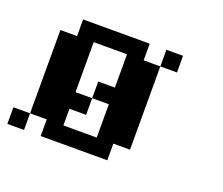

<svg xmlns="http://www.w3.org/2000/svg" viewBox="-82 -557 788 677"><g transform="rotate(20 312.5 -219.0)"><path d="M375 0V-62.5H437.5V-375H375V-437.5H125V-375H62.5V-62.5H125V0ZM500 -375V-437.5H437.5V-375ZM187.5 -62.5V-125H250V-187.5H187.5V-375H312.5V-250H250V-187.5H312.5V-62.5ZM62.5 0V-62.5H0V0Z"/></g></svg>

Font: Chicago Kare
Style: Regular
Weight: 400
Designer: Duane King
Version: Version 1.001;hotconv 1.0.109;makeotfexe 2.5.65596